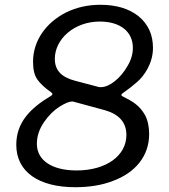

<svg xmlns="http://www.w3.org/2000/svg" viewBox="-20 -772 708 802"><path d="M399 -752C346 -752 299 -741 256 -720C171 -677 118 -601 118 -514C118 -481 124 -457 136 -440C148 -423 167 -405 193 -387C197 -384 199 -382 199 -379C199 -377 197 -374 192 -371C103 -318 48 -258 48 -167C48 -54 142 10 294 10C352 10 404 2 451 -16C544 -50 603 -119 603 -212C603 -243 597 -270 586 -291C562 -333 533 -349 493 -369C489 -371 487 -373 487 -376C487 -378 489 -380 493 -383C516 -399 535 -414 551 -428C583 -455 619 -508 619 -572C619 -627 599 -671 559 -704C519 -736 466 -752 399 -752ZM397 -682C482 -682 535 -640 535 -572C535 -547 528 -522 513 -497C484 -445 437 -408 402 -408C397 -408 393 -408 391 -409L296 -434C237 -449 209 -478 209 -526C209 -609 290 -682 397 -682ZM300 -60C196 -60 134 -103 134 -171C134 -203 144 -233 164 -262C183 -290 205 -311 228 -326C252 -341 269 -348 281 -348C284 -348 286 -348 288 -347L417 -312C478 -295 508 -260 508 -208C508 -122 424 -60 300 -60Z"/></svg>

Font: Libre Franklin
Style: Italic
Weight: 400
Italic angle: -8°
Designer: Pablo Impallari, Rodrigo Fuenzalida
Foundry: Impallari Type
Version: Version 1.002; ttfautohint (v1.5)